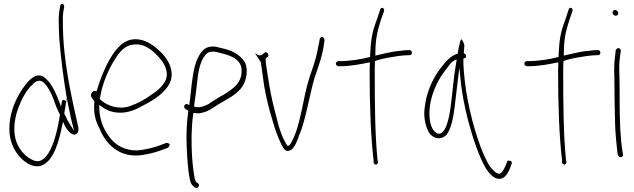

<svg xmlns="http://www.w3.org/2000/svg" viewBox="-20 -760 3225 977"><path d="M29 -134C22 -64 41 -11 72 28C99 62 144 97 190 83C253 60 280 -38 298 -129C298 -129 301 -140 301 -140C301 -140 306 -129 306 -129C315 -107 339 -73 360 -75C375 -77 383 -93 378 -114C343 -272 300 -452 300 -644C299 -667 300 -685 302 -699L306 -722C308 -732 305 -738 299 -740C293 -742 287 -738 286 -727L282 -705C280 -688 278 -668 279 -643C279 -620 280 -593 282 -561C290 -461 304 -353 320 -260L325 -235C333 -197 340 -160 349 -126L357 -93L340 -121C335 -129 330 -137 325 -146L324 -147C319 -160 312 -171 307 -182L318 -250C316 -249 313 -247 313 -246C311 -249 308 -250 306 -251C296 -253 295 -245 293 -231L290 -217L286 -230C267 -280 245 -334 211 -362C164 -406 113 -339 83 -290C57 -247 35 -195 29 -134ZM59 -53C45 -107 57 -166 73 -210C89 -254 114 -302 145 -329C160 -346 180 -358 201 -341C220 -325 240 -289 250 -261L267 -215C272 -202 280 -188 285 -177V-175C274 -106 256 -27 227 18V19C206 50 182 73 142 52C105 35 70 -8 59 -53ZM145 -329C145 -329 145 -328 145 -328C145 -328 145 -329 145 -329ZM318 -250C320 -251 321 -252 321 -252V-253C321 -255 320 -258 320 -260Z M445 -285C438 -272 449 -257 459 -247L460 -245V-240C456 -183 464 -149 486 -107C521 -19 595 45 703 29C736 24 769 16 796 6L834 -8C837 -10 840 -13 842 -18C848 -27 834 -35 824 -32L787 -18C762 -9 731 -2 701 3C639 13 583 -10 549 -48C515 -86 485 -142 485 -217V-226C511 -206 538 -190 579 -187C629 -183 673 -203 708 -223C761 -250 821 -287 846 -342C868 -399 838 -452 807 -486C778 -516 744 -544 706 -555C632 -576 586 -533 551 -479C520 -432 491 -362 471 -295C458 -300 452 -297 446 -285ZM490 -267C501 -339 536 -414 567 -462C591 -499 616 -528 657 -533C714 -541 756 -505 788 -469C811 -444 842 -400 823 -352C809 -322 780 -297 752 -279C718 -254 681 -234 641 -220C583 -200 524 -222 490 -254C490 -254 487 -256 487 -256C487 -256 490 -267 490 -267ZM846 -342Z M923 -206 938 -197V-194C930 -137 927 -75 930 -12C933 49 936 105 946 154C951 177 958 184 972 194C986 204 1001 182 987 172L978 167V166C969 151 967 125 964 105C954 30 952 -65 959 -146L964 -185H971C983 -182 997 -183 1011 -187C1040 -193 1068 -214 1091 -229C1139 -258 1198 -283 1222 -336C1237 -367 1242 -418 1224 -446C1199 -485 1155 -506 1103 -516C1088 -520 1075 -525 1058 -523C1040 -523 1024 -515 1013 -504C957 -447 958 -328 943 -225L936 -229C920 -237 910 -215 923 -206ZM968 -219V-222C970 -239 972 -257 975 -274C985 -340 985 -418 1015 -466C1027 -483 1036 -497 1059 -497C1075 -499 1085 -494 1099 -491C1139 -481 1202 -466 1209 -411C1214 -355 1185 -325 1155 -303C1131 -283 1104 -272 1082 -257C1070 -249 1057 -242 1044 -233V-232C1025 -222 1004 -212 976 -215C973 -215 970 -216 968 -219ZM975 -210H976ZM1059 -497C1059 -497 1058 -497 1058 -497C1058 -497 1059 -497 1059 -497ZM1155 -298Z M1307 -444C1313 -408 1318 -365 1324 -323C1334 -267 1350 -199 1367 -146C1380 -100 1396 -56 1412 -25C1423 -2 1435 18 1460 3C1479 -8 1494 -45 1504 -77H1505C1538 -161 1553 -269 1580 -362C1599 -417 1622 -480 1629 -539L1631 -553C1633 -568 1618 -578 1610 -568C1608 -566 1607 -562 1606 -557L1604 -544C1602 -535 1599 -522 1596 -504C1588 -461 1571 -413 1556 -370C1521 -264 1512 -129 1466 -42C1461 -33 1455 -18 1444 -18H1442V-20C1439 -23 1434 -30 1430 -39C1401 -90 1385 -172 1367 -242C1355 -295 1346 -348 1339 -398C1335 -422 1332 -439 1332 -457V-463C1337 -468 1346 -472 1346 -476C1346 -485 1340 -494 1333 -494C1329 -494 1327 -493 1325 -490H1324C1311 -479 1303 -470 1277 -490Z M1709 -449H1702C1695 -449 1689 -442 1689 -436C1689 -429 1696 -423 1702 -423H1710C1765 -423 1819 -434 1862 -443V-437C1861 -420 1861 -402 1861 -383C1861 -235 1866 -69 1881 56V66C1884 83 1905 80 1903 63L1901 53C1888 -74 1887 -236 1887 -383C1887 -404 1887 -426 1888 -446V-449C1908 -457 1930 -462 1952 -466C1981 -471 2025 -479 2054 -479H2063C2071 -479 2076 -484 2076 -491C2076 -500 2071 -505 2063 -505H2054C2048 -505 2035 -504 2014 -501H2013C1966 -497 1924 -484 1890 -477V-483C1890 -562 1900 -601 1919 -661L1934 -703C1939 -719 1920 -727 1915 -713L1901 -670C1880 -612 1869 -581 1865 -504V-503C1864 -494 1864 -485 1863 -474V-470C1821 -459 1763 -449 1709 -449Z M2139 -175C2141 -135 2153 -95 2171 -75C2193 -53 2226 -48 2251 -73C2274 -101 2286 -156 2293 -211C2300 -266 2306 -325 2313 -380L2318 -416L2321 -379C2328 -297 2343 -219 2363 -143C2385 -60 2418 39 2452 96C2470 125 2488 141 2504 147C2544 160 2563 126 2576 94L2584 72C2590 58 2564 53 2561 61V62L2552 84C2547 97 2540 108 2533 116C2527 125 2519 126 2512 122C2499 118 2485 103 2469 81C2455 56 2439 24 2424 -17C2385 -124 2350 -263 2340 -402C2338 -421 2338 -438 2338 -453V-462C2344 -464 2351 -465 2351 -471V-472C2352 -481 2349 -486 2340 -489C2341 -506 2342 -518 2343 -530C2336 -555 2328 -561 2326 -560C2325 -559 2324 -556 2322 -549C2319 -539 2311 -505 2309 -487L2308 -486C2306 -485 2305 -485 2303 -485C2272 -473 2255 -455 2229 -422C2192 -378 2157 -310 2145 -239C2141 -215 2138 -193 2139 -175ZM2170 -235C2182 -301 2214 -363 2249 -406C2266 -428 2277 -450 2304 -457L2302 -445C2289 -375 2283 -291 2273 -215C2268 -179 2252 -72 2209 -80C2203 -81 2195 -86 2189 -93C2163 -124 2161 -184 2170 -235ZM2576 94Z M2668 -449H2661C2654 -449 2648 -442 2648 -436C2648 -429 2655 -423 2661 -423H2669C2724 -423 2778 -434 2821 -443V-437C2820 -420 2820 -402 2820 -383C2820 -235 2825 -69 2840 56V66C2843 83 2864 80 2862 63L2860 53C2847 -74 2846 -236 2846 -383C2846 -404 2846 -426 2847 -446V-449C2867 -457 2889 -462 2911 -466C2940 -471 2984 -479 3013 -479H3022C3030 -479 3035 -484 3035 -491C3035 -500 3030 -505 3022 -505H3013C3007 -505 2994 -504 2973 -501H2972C2925 -497 2883 -484 2849 -477V-483C2849 -562 2859 -601 2878 -661L2893 -703C2898 -719 2879 -727 2874 -713L2860 -670C2839 -612 2828 -581 2824 -504V-503C2823 -494 2823 -485 2822 -474V-470C2780 -459 2722 -449 2668 -449Z M3097 -695C3097 -687 3105 -680 3113 -680C3121 -680 3126 -685 3126 -693C3126 -701 3118 -709 3110 -709C3102 -709 3097 -704 3097 -695ZM3106 -373C3106 -350 3107 -326 3107 -299C3107 -272 3107 -246 3108 -216L3110 -126C3111 -86 3118 -12 3122 19L3125 30C3130 45 3154 42 3150 24L3148 14C3147 7 3144 -11 3141 -39C3133 -121 3133 -213 3133 -299C3133 -325 3132 -350 3132 -374C3130 -412 3131 -450 3136 -481L3139 -500C3140 -503 3138 -507 3136 -510C3127 -521 3116 -512 3113 -504L3111 -484C3106 -452 3104 -413 3106 -373ZM3132 -371Z"/></svg>

Font: Stray Cat
Style: LtCn
Weight: 300
Version: Version 1.0